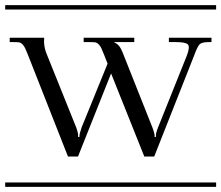

<svg xmlns="http://www.w3.org/2000/svg" viewBox="-29 -728 862 748"><path d="M-8.8 -708H813V-690.9H-8.8ZM-8.8 -17.1H813V0H-8.8ZM727.1 -511.2 571.8 -118.2H533.2L403.8 -441.9L274.9 -118.2H235.8L81.1 -511.2Q72.3 -532.2 69.1 -539.8Q65.9 -547.4 59.1 -554.7Q52.2 -562 45.2 -563Q38.1 -564 23.9 -564H8.8V-581.1H143.1V-578.1Q140.6 -552.7 149.9 -524.9L268.1 -231Q277.3 -204.6 274.9 -196.8V-194.8H280.8V-196.8Q278.8 -202.1 289.1 -231.9L390.1 -480L377.9 -511.2Q369.1 -532.2 366 -539.8Q362.8 -547.4 356 -554.7Q349.1 -562 342 -563Q335 -564 320.8 -564H296.9V-581.1H494.1V-564H417V-562Q436 -555.7 448.2 -524.9L564.9 -231Q575.2 -202.6 573.2 -196.8V-194.8H579.1V-196.8Q576.2 -205.1 586.9 -231.9L699.2 -512.2Q711.4 -544.4 703.4 -554.2Q695.3 -564 657.2 -564H628.9V-581.1H794.9V-564H784.2Q757.8 -564 749 -555.7Q740.2 -547.4 727.1 -511.2Z"/></svg>

Font: FoglihtenFr02
Style: Regular
Weight: 500
Version: Version 0.68